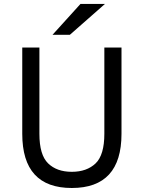

<svg xmlns="http://www.w3.org/2000/svg" viewBox="-20 -941 729 973"><path d="M246.1 -764.6Q281.2 -803.7 387.7 -920.9Q418.9 -920.9 511.7 -920.9Q467.8 -881.8 334 -764.6Q311.5 -764.6 246.1 -764.6ZM343.8 11.7Q92.8 11.7 92.8 -262.7Q92.8 -408.2 92.8 -700.2Q115.2 -700.2 179.7 -700.2Q179.7 -590.8 179.7 -262.7Q179.7 -156.2 223.6 -113.3Q267.6 -70.3 343.8 -70.3Q419.9 -70.3 464.8 -113.3Q508.8 -156.2 508.8 -262.7Q508.8 -408.2 508.8 -700.2Q530.3 -700.2 595.7 -700.2Q595.7 -590.8 595.7 -262.7Q595.7 11.7 343.8 11.7Z"/></svg>

Font: Overpass
Style: Regular
Weight: 400
Designer: Delve Withrington, Thomas Jockin
Version: Version 3.000;DELV;Overpass; ttfautohint (v1.5)